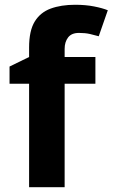

<svg xmlns="http://www.w3.org/2000/svg" viewBox="-20 -785 472 805"><path d="M380 -434H251V0H102V-434H20V-506L102 -546V-586Q102 -656 125.5 -694.5Q149 -733 192.5 -749Q236 -765 295 -765Q339 -765 374.5 -758Q410 -751 432 -742L394 -633Q377 -638 357 -642.5Q337 -647 311 -647Q280 -647 265.5 -628Q251 -609 251 -580V-546H380Z"/></svg>

Font: Noto Sans Ol Chiki
Style: Regular
Weight: 400
Designer: Monotype Design Team, Lewis McGuffie
Foundry: Monotype Imaging Inc.
Version: Version 2.003